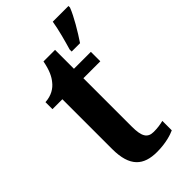

<svg xmlns="http://www.w3.org/2000/svg" viewBox="-240 -820 891 891"><g transform="rotate(-45 205.0 -375.0)"><path d="M271 -613V-600H326C355 -643 394 -708 410 -750V-760H307C300 -715 283 -654 271 -613ZM222 10C280 10 322 -4 341 -13V-75C322 -70 301 -67 277 -67C236 -67 222 -93 222 -156V-474H333V-536H222V-660H146C137 -612 123 -583 106 -563C89 -541 60 -522 19 -520V-474H84V-147C84 -31 134 10 222 10Z"/></g></svg>

Font: Noto Serif Georgian Condensed Bold
Style: Regular
Weight: 700
Width: 3
Designer: Monotype Design Team, Akaki Razmadze
Foundry: Google LLC
Version: Version 2.003